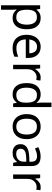

<svg xmlns="http://www.w3.org/2000/svg" viewBox="1363 -2163 1040 3806"><g transform="rotate(90 1883.0 -260.0)"><path d="M340 -546Q439 -546 499.5 -477Q560 -408 560 -269Q560 -132 499.5 -61Q439 10 339 10Q277 10 236.5 -13.5Q196 -37 173 -68H167Q169 -51 171 -25Q173 1 173 20V240H85V-536H157L169 -463H173Q197 -498 236 -522Q275 -546 340 -546ZM324 -472Q242 -472 208.5 -426Q175 -380 173 -286V-269Q173 -170 205.5 -116.5Q238 -63 326 -63Q375 -63 406.5 -90Q438 -117 453.5 -163.5Q469 -210 469 -270Q469 -362 433.5 -417Q398 -472 324 -472Z M907 -546Q976 -546 1025.5 -516Q1075 -486 1101.5 -431.5Q1128 -377 1128 -304V-251H761Q763 -160 807.5 -112.5Q852 -65 932 -65Q983 -65 1022.5 -74.5Q1062 -84 1104 -102V-25Q1063 -7 1023 1.5Q983 10 928 10Q852 10 793.5 -21Q735 -52 702.5 -113.5Q670 -175 670 -264Q670 -352 699.5 -415Q729 -478 782.5 -512Q836 -546 907 -546ZM906 -474Q843 -474 806.5 -433.5Q770 -393 763 -321H1036Q1035 -389 1004 -431.5Q973 -474 906 -474Z M1514 -546Q1529 -546 1546.5 -544.5Q1564 -543 1577 -540L1566 -459Q1553 -462 1537.5 -464Q1522 -466 1508 -466Q1467 -466 1431 -443.5Q1395 -421 1373.5 -380.5Q1352 -340 1352 -286V0H1264V-536H1336L1346 -438H1350Q1376 -482 1417 -514Q1458 -546 1514 -546Z M1847 10Q1747 10 1687 -59.5Q1627 -129 1627 -267Q1627 -405 1687.5 -475.5Q1748 -546 1848 -546Q1910 -546 1949.5 -523Q1989 -500 2014 -467H2020Q2019 -480 2016.5 -505.5Q2014 -531 2014 -546V-760H2102V0H2031L2018 -72H2014Q1990 -38 1950 -14Q1910 10 1847 10ZM1861 -63Q1946 -63 1980.5 -109.5Q2015 -156 2015 -250V-266Q2015 -366 1982 -419.5Q1949 -473 1860 -473Q1789 -473 1753.5 -416.5Q1718 -360 1718 -265Q1718 -169 1753.5 -116Q1789 -63 1861 -63Z M2738 -269Q2738 -136 2670.5 -63Q2603 10 2488 10Q2417 10 2361.5 -22.5Q2306 -55 2274 -117.5Q2242 -180 2242 -269Q2242 -402 2309 -474Q2376 -546 2491 -546Q2564 -546 2619.5 -513.5Q2675 -481 2706.5 -419.5Q2738 -358 2738 -269ZM2333 -269Q2333 -174 2370.5 -118.5Q2408 -63 2490 -63Q2571 -63 2609 -118.5Q2647 -174 2647 -269Q2647 -364 2609 -418Q2571 -472 2489 -472Q2407 -472 2370 -418Q2333 -364 2333 -269Z M3080 -545Q3178 -545 3225 -502Q3272 -459 3272 -365V0H3208L3191 -76H3187Q3152 -32 3113.5 -11Q3075 10 3007 10Q2934 10 2886 -28.5Q2838 -67 2838 -149Q2838 -229 2901 -272.5Q2964 -316 3095 -320L3186 -323V-355Q3186 -422 3157 -448Q3128 -474 3075 -474Q3033 -474 2995 -461.5Q2957 -449 2924 -433L2897 -499Q2932 -518 2980 -531.5Q3028 -545 3080 -545ZM3106 -259Q3006 -255 2967.5 -227Q2929 -199 2929 -148Q2929 -103 2956.5 -82Q2984 -61 3027 -61Q3095 -61 3140 -98.5Q3185 -136 3185 -214V-262Z M3688 -546Q3703 -546 3720.5 -544.5Q3738 -543 3751 -540L3740 -459Q3727 -462 3711.5 -464Q3696 -466 3682 -466Q3641 -466 3605 -443.5Q3569 -421 3547.5 -380.5Q3526 -340 3526 -286V0H3438V-536H3510L3520 -438H3524Q3550 -482 3591 -514Q3632 -546 3688 -546Z"/></g></svg>

Font: Noto Sans Tifinagh SIL
Style: Regular
Weight: 400
Designer: JamraPatel
Foundry: JamraPatel LLC
Version: Version 2.006; ttfautohint (v1.8.4.7-5d5b)